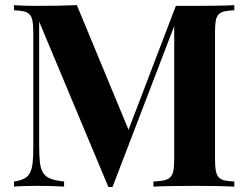

<svg xmlns="http://www.w3.org/2000/svg" viewBox="-20 -728 967 749"><path d="M894 -688Q870.1 -687 855.2 -683.6Q840.3 -680.2 832.3 -671.1Q824.2 -662.1 821.5 -645.8Q818.8 -629.4 818.8 -602.1V-106Q818.8 -78.6 821.8 -62.3Q824.7 -45.9 832.8 -36.9Q840.8 -27.8 855.5 -24.4Q870.1 -21 894 -20V0Q879.9 -0.5 861.8 -1.2Q843.8 -2 823.2 -2.2Q802.7 -2.4 780.8 -2.7Q758.8 -2.9 736.8 -2.9Q688.5 -2.9 646.5 -2.2Q604.5 -1.5 578.6 0V-20Q604 -21 619.9 -24.4Q635.7 -27.8 644.5 -36.9Q653.3 -45.9 656.5 -62.3Q659.7 -78.6 659.7 -106V-626.5L418.9 1.5H402.8L132.8 -643.6V-164.1Q132.8 -123 135.5 -96.4Q138.2 -69.8 148.2 -54Q158.2 -38.1 177.5 -30.8Q196.8 -23.4 230 -20V0Q220.2 -0.5 207.3 -1.2Q194.3 -2 179.7 -2.2Q165 -2.4 150.1 -2.7Q135.3 -2.9 121.6 -2.9Q98.1 -2.9 74.2 -2.2Q50.3 -1.5 34.7 0V-20Q58.6 -23.4 73.5 -30.8Q88.4 -38.1 96.4 -53Q104.5 -67.9 107.2 -91.8Q109.9 -115.7 109.9 -151.9V-602.1Q109.9 -629.4 106.9 -645.8Q104 -662.1 95.9 -671.1Q87.9 -680.2 73.2 -683.6Q58.6 -687 34.7 -688V-708Q50.3 -706.5 74.2 -705.8Q98.1 -705.1 121.6 -705.1Q165.5 -705.1 206.3 -705.8Q247.1 -706.5 279.8 -708L481.4 -221.7L666 -705.1H736.8Q758.8 -705.1 780.8 -705.3Q802.7 -705.6 823.2 -705.8Q843.8 -706.1 861.8 -706.5Q879.9 -707 894 -708Z"/></svg>

Font: SVN-Playfair Display
Style: Bold
Weight: 700
Designer: Claus Eggers Sørensen
Foundry: Claus Eggers Sørensen
Version: Version 1.004;PS 001.004;hotconv 1.0.70;makeotf.lib2.5.58329